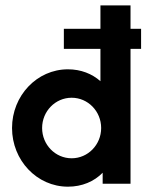

<svg xmlns="http://www.w3.org/2000/svg" viewBox="-20 -687 554 718"><path d="M234 11.1C286.8 11.1 331.9 -8.3 363.9 -41V0H468.1V-504.2H507.6V-579.2H468.1V-666.7H355.6V-579.2H218.8V-504.2H355.6V-383.3C324.3 -411.1 282.6 -427.8 234 -427.8C118.1 -427.8 25 -329.2 25 -208.3C25 -87.5 118.1 11.1 234 11.1ZM247.9 -95.1C186.8 -95.1 137.5 -145.8 137.5 -208.3C137.5 -270.8 186.8 -321.5 247.9 -321.5C309 -321.5 358.3 -270.8 358.3 -208.3C358.3 -145.8 309 -95.1 247.9 -95.1Z"/></svg>

Font: Afacad
Style: Bold
Weight: 700
Designer: Kristian Moeller
Foundry: Dicotype
Version: Version 1.000